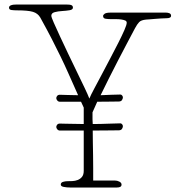

<svg xmlns="http://www.w3.org/2000/svg" viewBox="-20 -833 805 853"><path d="M515 -285Q519 -285 522.5 -281Q526 -277 526 -272Q526 -267 522 -260.5Q518 -254 507 -254Q489 -254 458 -253.5Q427 -253 392 -253Q392 -229 392.5 -201Q393 -173 393.5 -144Q394 -115 394 -86Q394 -57 394 -31H490Q501 -31 510.5 -26Q520 -21 520 -13Q520 0 500 0H291Q277 0 263.5 -2.5Q250 -5 250 -13Q250 -22 260 -25Q270 -28 279 -28Q289 -28 301.5 -28.5Q314 -29 325.5 -33.5Q337 -38 344.5 -47.5Q352 -57 352 -74V-253H246Q239 -253 234.5 -258.5Q230 -264 230 -269Q230 -274 234 -279Q238 -284 246 -284Q252 -284 264 -283.5Q276 -283 291 -283Q306 -283 322 -282.5Q338 -282 352 -282V-355L340 -381H246Q239 -381 234.5 -386.5Q230 -392 230 -397Q230 -402 234 -407Q238 -412 246 -412Q256 -412 279.5 -411Q303 -410 327 -410Q302 -466 284.5 -505.5Q267 -545 249 -582Q231 -619 210.5 -659Q190 -699 159 -755Q148 -774 126 -780.5Q104 -787 56 -787Q42 -787 31 -788.5Q20 -790 20 -799Q20 -813 55 -813H273Q291 -813 297.5 -810Q304 -807 304 -799Q304 -790 289 -787.5Q274 -785 256 -784Q238 -783 223 -779Q208 -775 208 -763Q208 -757 219 -732Q230 -707 246.5 -671.5Q263 -636 283 -594Q303 -552 322 -513Q341 -474 356 -442.5Q371 -411 377 -395Q383 -410 398 -438Q413 -466 431.5 -501Q450 -536 469.5 -573Q489 -610 505.5 -642.5Q522 -675 532.5 -699Q543 -723 543 -732Q543 -739 536 -742Q529 -745 518.5 -746.5Q508 -748 495.5 -748Q483 -748 472 -748Q462 -748 450 -749.5Q438 -751 438 -762Q438 -767 445 -772Q452 -777 472 -777H717Q726 -777 733 -774Q740 -771 740 -763Q740 -752 720 -752Q709 -752 695 -751Q681 -750 667.5 -749Q654 -748 643.5 -747Q633 -746 629 -746Q607 -744 598 -734.5Q589 -725 580 -708Q563 -676 543.5 -639Q524 -602 503.5 -562.5Q483 -523 463.5 -484Q444 -445 427 -410Q453 -411 476 -412Q499 -413 515 -413Q519 -413 522.5 -409Q526 -405 526 -400Q526 -395 522 -388.5Q518 -382 507 -382Q492 -382 466.5 -381.5Q441 -381 412 -381L391 -334V-320Q391 -313 391 -303Q391 -293 392 -282Q427 -282 461 -283.5Q495 -285 515 -285Z"/></svg>

Font: Life Savers
Style: Regular
Weight: 400
Designer: Pablo Impallari, Rodrigo Fuenzalida, Brenda Gallo
Foundry: Pablo Impallari, Rodrigo Fuenzalida, Brenda Gallo
Version: Version 3.001; ttfautohint (v0.95) -l 8 -r 50 -G 200 -x 14 -